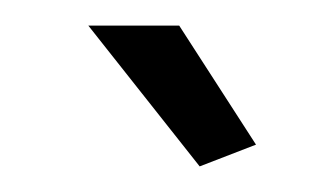

<svg xmlns="http://www.w3.org/2000/svg" viewBox="-20 -750 262 150"><path d="M49 -730H120L180 -637L136 -620Z"/></svg>

Font: PTCRaleway
Style: Regular
Weight: 400
Designer: Matt McInerney, Pablo Impallari, Rodrigo Fuenzalida
Foundry: Matt McInerney, Pablo Impallari, Rodrigo Fuenzalida
Version: Version 3.000g; ttfautohint (v1.5) -l 8 -r 28 -G 28 -x 14 -D